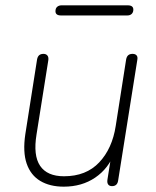

<svg xmlns="http://www.w3.org/2000/svg" viewBox="-20 -692 585 720"><path d="M219 8Q167 8 131 -13.5Q95 -35 80 -78.5Q65 -122 75 -189L119 -469Q121 -480 127 -485Q133 -490 143 -490Q153 -490 158 -483.5Q163 -477 161 -465L117 -188Q104 -109 130.5 -70Q157 -31 220 -31Q303 -31 352 -83Q401 -135 414 -220L453 -469Q455 -480 461 -485Q467 -490 477 -490Q487 -490 492 -484.5Q497 -479 495 -468L423 -15Q420 6 400 6Q390 6 385.5 -0.5Q381 -7 383 -19L399 -120H410Q387 -60 337 -26Q287 8 219 8ZM209 -634Q188 -634 188 -650Q188 -661 194.5 -666.5Q201 -672 211 -672H459Q480 -672 480 -656Q480 -646 474 -640Q468 -634 457 -634Z"/></svg>

Font: Nunito ExtraLight ExtraLight
Style: Italic
Weight: 250
Italic angle: -9°
Version: Version 3.602